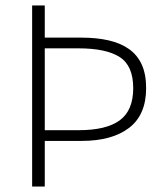

<svg xmlns="http://www.w3.org/2000/svg" viewBox="-20 -679 603 699"><path d="M97 0V-659H143V-542H277Q332 -542 375.5 -532Q419 -522 449.5 -500.5Q480 -479 496 -444Q512 -409 512 -358Q512 -261 450 -213.5Q388 -166 277 -166H143V0ZM143 -205H266Q367 -205 416 -241Q465 -277 465 -358Q465 -440 415.5 -471.5Q366 -503 266 -503H143Z"/></svg>

Font: hySource Sans Pro Light
Style: Regular
Weight: 300
Designer: Paul D. Hunt
Foundry: Adobe Systems Incorporated
Version: Version 2.021;PS 2.000;hotconv 1.0.86;makeotf.lib2.5.63406